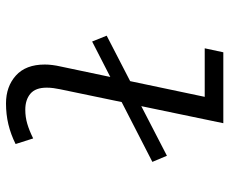

<svg xmlns="http://www.w3.org/2000/svg" viewBox="-82 -670 764 640"><g transform="rotate(90 300.0 -350.0)"><path d="M118.4 -275.1 98.9 -323.6 261.2 -407.4 322.7 -433.2 499.2 -524.4 519.6 -475.9 308.3 -367.4 247.9 -341.5ZM324.7 12Q268.6 12 231.9 -20.9Q195.1 -53.9 195.1 -117.3Q195.1 -129.8 196.8 -142.8Q198.4 -155.9 201.8 -170.7L302.8 -650.4H141L154.3 -712.4H390.7L277.4 -167.7Q275.2 -157.2 273.7 -146.1Q272.2 -134.9 272.2 -123.6Q272.2 -86.3 292.4 -69.3Q312.7 -52.3 345.7 -52.3Q370.2 -52.3 392.5 -58.9Q414.8 -65.4 441.4 -78.6L460.1 -20Q427.7 -3.9 394.4 4.1Q361.2 12 324.7 12Z"/></g></svg>

Font: SourceCodeVF
Style: Italic
Weight: 200
Italic angle: -11°
Monospace: yes
Designer: Paul D. Hunt, Teo Tuominen
Foundry: Adobe
Version: Version 1.026;hotconv 1.1.0;makeotfexe 2.6.0